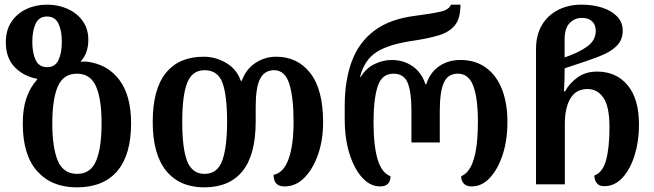

<svg xmlns="http://www.w3.org/2000/svg" viewBox="-20 -793 2815 826"><path d="M310 13Q202 13 140 -56.5Q78 -126 78 -261Q78 -326 94 -372Q110 -418 140 -451V-454Q83 -464 44 -503.5Q5 -543 5 -611Q5 -663 29 -699Q53 -735 93.5 -754Q134 -773 183 -773Q230 -773 270.5 -755Q311 -737 335.5 -703Q360 -669 360 -622Q360 -565 328 -530L329 -527Q338 -529 351 -528Q441 -518 492.5 -450.5Q544 -383 544 -263Q544 -127 484.5 -57Q425 13 310 13ZM183 -504Q217 -504 231.5 -534.5Q246 -565 246 -613Q246 -661 231.5 -691.5Q217 -722 182 -722Q148 -722 133.5 -691.5Q119 -661 119 -613Q119 -565 133.5 -534.5Q148 -504 183 -504ZM312 -45Q370 -45 393.5 -101Q417 -157 417 -263Q417 -367 393 -421.5Q369 -476 311 -476Q253 -476 229 -421.5Q205 -367 205 -263Q205 -157 229 -101Q253 -45 312 -45Z M859 13Q753 13 695 -58Q637 -129 637 -269Q637 -409 693.5 -479Q750 -549 856 -549Q908 -549 953.5 -522Q999 -495 1016 -445H1020Q1038 -495 1078.5 -522Q1119 -549 1168 -549Q1260 -549 1315 -478.5Q1370 -408 1370 -267Q1370 -190 1348 -127.5Q1326 -65 1289 -28Q1252 9 1205 9Q1179 9 1168 -4Q1157 -17 1157 -41Q1200 -49 1221.5 -109Q1243 -169 1243 -269Q1243 -374 1224.5 -432.5Q1206 -491 1159 -491Q1118 -491 1099 -454Q1080 -417 1080 -334V-270Q1080 -127 1023.5 -57Q967 13 859 13ZM860 -45Q916 -45 936.5 -103Q957 -161 957 -269Q957 -383 937 -437Q917 -491 860 -491Q807 -491 785.5 -437Q764 -383 764 -269Q764 -153 785.5 -99Q807 -45 860 -45Z M1615 9Q1573 9 1538.5 -28.5Q1504 -66 1483.5 -131.5Q1463 -197 1463 -281V-338Q1463 -446 1493 -528Q1523 -610 1589.5 -660.5Q1656 -711 1766 -725Q1836 -734 1874 -742.5Q1912 -751 1920 -773H1961Q1961 -715 1938 -685.5Q1915 -656 1870.5 -642Q1826 -628 1759 -618Q1653 -603 1600 -569Q1547 -535 1529 -462H1532Q1555 -500 1591.5 -517.5Q1628 -535 1665 -535Q1716 -535 1755 -508Q1794 -481 1810 -431H1814Q1830 -481 1869 -508Q1908 -535 1961 -535Q2025 -535 2070.5 -502Q2116 -469 2139.5 -409Q2163 -349 2163 -269Q2163 -190 2142.5 -127.5Q2122 -65 2087.5 -28Q2053 9 2009 9Q1987 9 1975.5 -3Q1964 -15 1964 -35Q2001 -50 2018.5 -109Q2036 -168 2036 -269Q2036 -371 2016 -423.5Q1996 -476 1950 -476Q1907 -476 1889.5 -437.5Q1872 -399 1872 -315V-180H1750V-315Q1750 -399 1733.5 -437.5Q1717 -476 1673 -476Q1622 -476 1604.5 -420.5Q1587 -365 1587 -269Q1587 -166 1604.5 -107.5Q1622 -49 1660 -35Q1660 9 1615 9Z M2579 8Q2558 8 2547.5 -5Q2537 -18 2537 -38Q2573 -51 2587.5 -104.5Q2602 -158 2602 -245Q2602 -335 2576 -372.5Q2550 -410 2507 -410Q2458 -410 2434 -369.5Q2410 -329 2410 -260V0H2286V-581Q2286 -643 2311.5 -685.5Q2337 -728 2381.5 -750.5Q2426 -773 2481 -773Q2531 -773 2571 -760Q2611 -747 2635 -722Q2659 -697 2659 -661Q2659 -625 2638 -601Q2617 -577 2581 -560.5Q2545 -544 2500.5 -529.5Q2456 -515 2409 -499V-480Q2409 -444 2406 -400H2411Q2429 -434 2464 -459.5Q2499 -485 2549 -485Q2631 -485 2680 -426.5Q2729 -368 2729 -256Q2729 -186 2710.5 -126Q2692 -66 2658.5 -29Q2625 8 2579 8ZM2409 -546Q2471 -567 2507 -593.5Q2543 -620 2543 -660Q2543 -686 2527.5 -701Q2512 -716 2483 -716Q2453 -716 2431 -694Q2409 -672 2409 -623Z"/></svg>

Font: Noto Serif Georgian SemiCondensed SemiBold
Style: Regular
Weight: 600
Width: 4
Designer: Monotype Design Team, Akaki Razmadze
Foundry: Google LLC
Version: Version 2.003; ttfautohint (v1.8.4.7-5d5b)